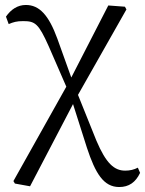

<svg xmlns="http://www.w3.org/2000/svg" viewBox="-20 -546 584 773"><path d="M535 129C520 137 503 141 484 141C440 141 407 112 368 20L294 -164L489 -508L483 -519L416 -524L267 -234L211 -390C176 -486 138 -526 84 -526C51 -526 24 -508 4 -479L15 -449C34 -457 47 -461 73 -461C121 -461 135 -452 176 -360L247 -197L34 183L40 193L101 204L274 -127L330 49C364 152 397 207 460 207C499 207 526 188 544 150Z"/></svg>

Font: Noto Serif CJK JP
Style: Regular
Weight: 400
Designer: Ryoko NISHIZUKA 西塚涼子 (kana & ideographs); Frank Grießhammer (Latin, Greek & Cyrillic); Wenlong ZHANG 张文龙 (bopomofo); San
Foundry: Adobe Systems Incorporated
Version: Version 1.000;PS 1;hotconv 16.6.53;makeotf.lib2.5.65590